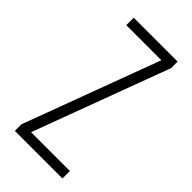

<svg xmlns="http://www.w3.org/2000/svg" viewBox="-176 -574 619 619"><g transform="rotate(45 133.5 -264.5)"><path d="M245 0V-34H68L241 -499V-529H41V-495H201L28 -30V0Z"/></g></svg>

Font: Noto Sans Sinhala ExtraCondensed ExtraLight
Style: Regular
Weight: 200
Width: 2
Designer: Jelle Bosma - Monotype Design Team
Foundry: Monotype Imaging Inc.
Version: Version 2.006